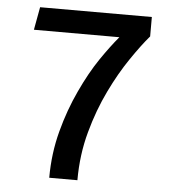

<svg xmlns="http://www.w3.org/2000/svg" viewBox="-50 -733 701 779"><g transform="rotate(5 300.0 -343.0)"><path d="M82 -686H537.1V-606.9Q503.9 -568.4 462.4 -507.3Q420.4 -445.8 383.3 -369.1Q344.7 -289.6 319.8 -198.2Q293.9 -104.5 293.9 0H179.2Q179.2 -99.1 203.6 -190.9Q227.1 -279.8 264.2 -358.9Q300.8 -437.5 340.3 -495.6Q378.9 -552.2 413.1 -592.8H64.9Z"/></g></svg>

Font: Post Grotesk Medium
Style: Medium
Weight: 500
Version: Version 1.0